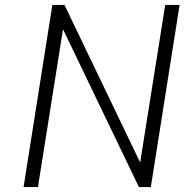

<svg xmlns="http://www.w3.org/2000/svg" viewBox="-20 -754 744 774"><path d="M191 -734H240L545 -99L646 -734H704L588 0H540L234 -636L133 0H75Z"/></svg>

Font: Exo Light
Style: Italic
Weight: 300
Italic angle: -9°
Designer: Natanael Gama
Foundry: Natanael Gama
Version: Version 1.500; ttfautohint (v1.6)